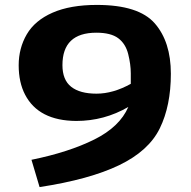

<svg xmlns="http://www.w3.org/2000/svg" viewBox="-20 -731 775 781"><path d="M374 -711Q544 -711 609.5 -636Q675 -561 675 -431Q675 -301 630 -209Q585 -117 464.5 -59Q344 -1 141 30L108 -81Q260 -112 363.5 -163.5Q467 -215 502 -296Q404 -239 290 -239Q137 -240 82 -346Q56 -396 56 -465.5Q56 -535 89 -591.5Q122 -648 194 -679.5Q266 -711 374 -711ZM234 -466Q234 -406 269.5 -378Q305 -350 372.5 -350Q440 -350 512 -390Q512 -396 512 -432.5Q512 -469 501.5 -511Q491 -553 461 -575.5Q431 -598 372 -598Q234 -598 234 -466Z"/></svg>

Font: Fix15 Mono
Style: Bold
Weight: 700
Designer: Carrois Corporate & Edenspiekermann AG
Foundry: Carrois Corporate GbR & Edenspiekermann AG
Version: Version 3.206